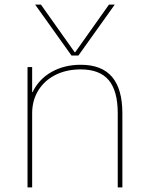

<svg xmlns="http://www.w3.org/2000/svg" viewBox="-20 -810 628 830"><path d="M132 -790H157L303 -584H305L451 -790H476L319 -570H289ZM99 0V-520H119V-412H121Q148 -468 203 -499Q258 -530 329 -530Q420 -530 464.5 -477.5Q509 -425 509 -320V0H489V-320Q489 -417 450 -463.5Q411 -510 329 -510Q267 -510 219.5 -486Q172 -462 145.5 -419Q119 -376 119 -320V0Z"/></svg>

Font: M PLUS 1 Thin
Style: Regular
Weight: 100
Designer: Coji Morishita
Foundry: UNDERFOREST DESIGN
Version: Version 1.001